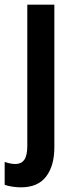

<svg xmlns="http://www.w3.org/2000/svg" viewBox="-52 -563 319 823"><path d="M38 240Q20 240 0 237Q-20 234 -32 229V131Q-7 140 14 140Q39 140 52 122Q65 104 65 63V-543H181V68Q181 148 145.5 194Q110 240 38 240Z"/></svg>

Font: Noto Sans Hebrew Condensed SemiBold
Style: Regular
Weight: 600
Width: 3
Designer: Monotype Design Team
Foundry: Monotype Imaging Inc.
Version: Version 2.004; ttfautohint (v1.8.4.7-5d5b)